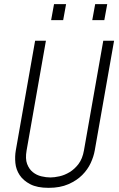

<svg xmlns="http://www.w3.org/2000/svg" viewBox="-20 -897 575 924"><path d="M223 -43Q241 -43 266 -48.5Q291 -54 315 -68.5Q339 -83 358 -108Q377 -133 384 -173L477 -701H529L436 -173Q431 -144 416.5 -112.5Q402 -81 375.5 -54.5Q349 -28 309 -10.5Q269 7 214 7Q159 7 125.5 -10.5Q92 -28 74.5 -54.5Q57 -81 54 -112.5Q51 -144 56 -173L149 -701H201L108 -173Q101 -133 110.5 -108Q120 -83 138 -68.5Q156 -54 179 -48.5Q202 -43 223 -43ZM424 -800 438 -877H496L482 -800ZM226 -800 240 -877H298L284 -800Z"/></svg>

Font: Marvel
Style: Italic
Weight: 400
Italic angle: -12°
Designer: Carolina Trebol
Foundry: Carolina Trebol
Version: Version 1.001